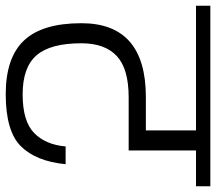

<svg xmlns="http://www.w3.org/2000/svg" viewBox="-72 -708 754 670"><g transform="rotate(90 305.0 -373.0)"><path d="M495 -680H620V-730H-10V-680H425V-505H309Q51 -505 51 -280Q51 -144 111 -80Q171 -16 299 -16Q428 -16 480.5 -69Q533 -122 543 -225H481Q475 -155 434 -115Q393 -75 299 -75Q205 -75 163 -123.5Q121 -172 121 -280Q121 -362 165.5 -403.5Q210 -445 310 -445H495Z"/></g></svg>

Font: Glegoo
Style: Regular
Weight: 400
Version: Version 2.0.1; ttfautohint (v0.9) -r 48 -G 60